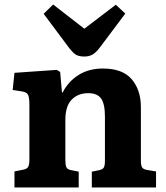

<svg xmlns="http://www.w3.org/2000/svg" viewBox="-20 -829 735 849"><path d="M44 0V-71L84 -79Q99 -82 104.5 -91Q110 -100 110 -127V-366Q110 -398 104 -410Q98 -422 75 -425L36 -431L44 -507L231 -520L246 -511L254 -420H257Q282 -469 327.5 -497.5Q373 -526 435 -526Q522 -526 562.5 -478.5Q603 -431 603 -355V-118Q603 -97 608.5 -88.5Q614 -80 633 -77L670 -71V0H386V-70L416 -76Q433 -79 438.5 -87.5Q444 -96 444 -118V-313Q444 -370 427 -393.5Q410 -417 370 -417Q325 -417 297 -388.5Q269 -360 269 -298V-121Q269 -99 273.5 -89.5Q278 -80 293 -77L328 -70V0ZM353 -579Q326 -579 312 -589.5Q298 -600 279 -626L173 -768L215 -809L353 -702L492 -808L534 -769L420 -617Q402 -594 387 -586.5Q372 -579 353 -579Z"/></svg>

Font: Literata
Style: Bold
Weight: 700
Designer: Latin by Veronika Burian and Jose Scaglione. Greek by Irene Vlachou. Cyrillic by Vera Evstafieva.
Foundry: TypeTogether
Version: Version 3.103; ttfautohint (v1.8.4.7-5d5b);gftools[0.9.29]